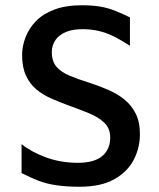

<svg xmlns="http://www.w3.org/2000/svg" viewBox="-20 -699 604 730"><path d="M283 11Q233 11 195 5.5Q157 0 126 -12Q95 -24 62 -41V-151Q101 -120 156.5 -100Q212 -80 276 -80Q338 -80 368.5 -105.5Q399 -131 399 -176Q399 -211 376.5 -232.5Q354 -254 317 -269Q280 -284 238 -299Q206 -311 175 -324.5Q144 -338 119 -358.5Q94 -379 79 -411Q64 -443 64 -490Q64 -523 77 -557Q90 -591 116.5 -618.5Q143 -646 186.5 -662.5Q230 -679 291 -679Q331 -679 360.5 -674Q390 -669 416.5 -658.5Q443 -648 474 -633V-525Q449 -541 423.5 -555Q398 -569 368 -578Q338 -587 301 -588Q259 -589 232 -578Q205 -567 191 -547Q177 -527 177 -501Q177 -466 194.5 -445.5Q212 -425 244 -411.5Q276 -398 318 -385Q355 -373 390 -358Q425 -343 452 -321.5Q479 -300 495.5 -268Q512 -236 512 -189Q512 -137 488.5 -91.5Q465 -46 414.5 -17.5Q364 11 283 11Z"/></svg>

Font: Maven Pro Medium
Style: Regular
Weight: 500
Designer: Joe Prince
Foundry: Joe Prince
Version: Version 2.103